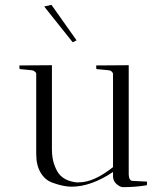

<svg xmlns="http://www.w3.org/2000/svg" viewBox="-20 -770 689 795"><path d="M61 -484 60 -499 195 -500V-152Q195 -113 206 -84.5Q217 -56 230.5 -43Q244 -30 262 -23Q290 -13 309 -15Q370 -16 448 -78V-465Q444 -477 431 -479L379 -484Q378 -490 378 -499L513 -500V-46Q515 -21 529 -21L589 -18L588 -3Q540 5 488 5Q476 4 462 -8.5Q448 -21 448 -40V-58Q357 3 276 3Q242 3 196 -14Q166 -25 148 -55.5Q130 -86 130 -132V-464Q130 -469 124.5 -473.5Q119 -478 113 -479ZM297 -603 281 -595 163 -743 193 -750Z"/></svg>

Font: Antic Didone
Style: Regular
Weight: 400
Designer: Santiago Orozco
Foundry: Santiago Orozco
Version: Version 2.000